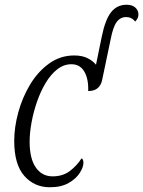

<svg xmlns="http://www.w3.org/2000/svg" viewBox="-20 -780 604 810"><path d="M190 10Q125 10 82.5 -38Q40 -86 40 -186Q40 -243 57 -305.5Q74 -368 106.5 -422.5Q139 -477 186.5 -511.5Q234 -546 293 -546Q326 -546 348.5 -535Q371 -524 385 -507L409 -624Q424 -698 449 -729Q474 -760 514 -760Q538 -760 551 -748Q564 -736 564 -719Q564 -702 550 -689Q536 -708 512 -708Q488 -708 472.5 -687.5Q457 -667 447 -615L411 -443Q407 -422 393 -409Q379 -396 352 -396Q354 -446 336 -477.5Q318 -509 281 -509Q249 -509 221.5 -487.5Q194 -466 172.5 -430Q151 -394 136 -350.5Q121 -307 113 -263Q105 -219 105 -182Q105 -111 131 -73.5Q157 -36 202 -36Q246 -36 276 -59.5Q306 -83 324 -112Q332 -108 332 -93Q332 -75 316.5 -50.5Q301 -26 269.5 -8Q238 10 190 10Z"/></svg>

Font: Noto Serif Condensed Light
Style: Italic
Weight: 300
Width: 3
Italic angle: -12°
Designer: Monotype Design Team
Foundry: Monotype Imaging Inc.
Version: Version 2.014; ttfautohint (v1.8.4.7-5d5b)